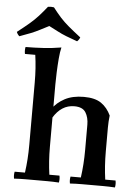

<svg xmlns="http://www.w3.org/2000/svg" viewBox="-85 -971 739 1020"><g transform="rotate(5 284.5 -461.0)"><path d="M268 -35Q272 -17 268 2Q236 0 206.5 0Q177 0 149 0Q121 0 91.5 0Q62 0 29 2Q25 -17 29 -35H84Q89 -71 91.5 -107.5Q94 -144 94 -184V-516Q94 -595 84 -663H29Q25 -682 29 -700Q74 -700 123 -703Q172 -706 219 -714Q213 -690 210 -654Q207 -618 205.5 -580.5Q204 -543 204 -516V-184Q204 -144 206.5 -107.5Q209 -71 214 -35ZM327 2Q323 -17 327 -35H382Q387 -71 389.5 -107.5Q392 -144 392 -184V-317Q392 -356 375.5 -382.5Q359 -409 315 -409Q280 -409 252 -391Q224 -373 203 -338L193 -383Q218 -419 259.5 -441Q301 -463 361 -463Q421 -463 454 -440Q487 -417 506 -376Q504 -361 503 -344Q502 -327 502 -312V-184Q502 -144 504.5 -107.5Q507 -71 512 -35H567Q571 -17 567 2Q534 0 504.5 0Q475 0 447 0Q419 0 389.5 0Q360 0 327 2ZM299 -754Q265 -766 239.5 -776Q214 -786 192.5 -797.5Q171 -809 145 -822Q119 -809 97 -797.5Q75 -786 50 -776Q25 -766 -9 -754Q-20 -764 -24 -776Q16 -807 41 -828.5Q66 -850 85.5 -871.5Q105 -893 129 -923Q145 -926 161 -923Q184 -893 203.5 -871.5Q223 -850 248.5 -828.5Q274 -807 314 -776Q310 -764 299 -754Z"/></g></svg>

Font: Poltawski Nowy Medium
Style: Regular
Weight: 500
Version: Version 1.001;gftools[0.9.25]